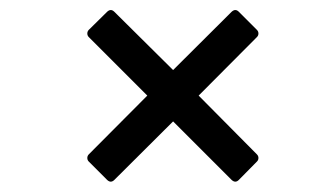

<svg xmlns="http://www.w3.org/2000/svg" viewBox="-20 -489 640 378"><path d="M190.9 -134.8 154.8 -170.9Q151.9 -173.8 151.9 -178Q151.9 -182.1 154.8 -185.1L270 -300.8L154.8 -416Q151.9 -418.9 151.9 -423.1Q151.9 -427.2 154.8 -430.2L190.9 -465.8Q198.2 -472.7 205.1 -465.8L320.8 -351.1L436 -465.8Q443.4 -472.7 450.2 -465.8L485.8 -430.2Q488.8 -427.2 488.8 -423.1Q488.8 -418.9 485.8 -416L371.1 -300.8L485.8 -185.1Q488.8 -182.1 488.8 -178Q488.8 -173.8 485.8 -170.9L450.2 -134.8Q443.4 -127.9 436 -134.8L320.8 -250L205.1 -134.8Q198.2 -127.9 190.9 -134.8Z"/></svg>

Font: Sofia Sans
Style: Italic
Weight: 400
Italic angle: -9°
Designer: Botio Nikoltchev, Ani Petrova
Foundry: lettersoup
Version: Version 4.100